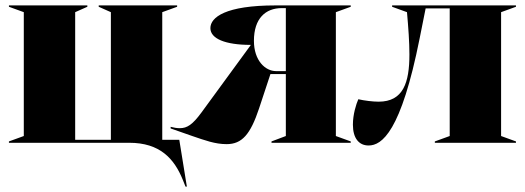

<svg xmlns="http://www.w3.org/2000/svg" viewBox="-20 -528 1941 710"><path d="M13 0H458C571 0 624 58 656 137L666 162H671L643 -11H580V-483L635 -503V-508H345V-503L390 -483V-11H258V-483L303 -503V-508H13V-503L68 -483V-25L13 -5Z M818 5C875 5 906 -31 938 -127L980 -254H1037V-25L984 -5V0H1277V-5L1222 -25V-483L1277 -503V-508H999C814 -508 758 -464 758 -424C758 -385 813 -362 907 -362V-361L725 -112C692 -67 672 -54 645 -54C632 -54 624 -56 611 -59V-53L691 -25C738 -9 775 5 818 5ZM919 -377C919 -460 962 -498 1022 -498H1037V-265H1001C961 -265 919 -304 919 -377Z M1343 10C1392 10 1463 -40 1532 -387L1554 -497H1643V-25L1588 -5V0H1888V-5L1833 -25V-483L1888 -503V-508H1430V-503L1485 -483C1490 -426 1494 -373 1494 -327C1494 -222 1471 -152 1380 -152C1358 -152 1327 -156 1305 -161C1297 -143 1285 -105 1285 -67C1285 -16 1308 10 1343 10Z"/></svg>

Font: Nyght Serif Dark
Style: Regular
Weight: 800
Designer: Maksym Kobuzan
Version: Version 0.410;Glyphs 3.1.2 (3151)